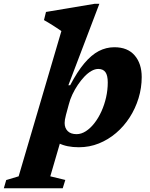

<svg xmlns="http://www.w3.org/2000/svg" viewBox="-136 -757 786 1004"><path d="M209 -156.5Q205 -141.5 203.5 -131.5Q202 -121.5 202 -114Q202 -87.5 218 -71.5Q234 -55.5 264.5 -55.5Q289 -55.5 312.8 -70.8Q336.5 -86 357.5 -112.8Q378.5 -139.5 394.2 -174.2Q410 -209 418.8 -248Q427.5 -287 427.5 -326Q427.5 -363 415.2 -379.8Q403 -396.5 378 -396.5Q360.5 -396.5 341.8 -385.8Q323 -375 305 -356Q287 -337 271 -313.2Q255 -289.5 242.5 -263Q230 -236.5 223.5 -210ZM221.5 -311 231 -311.5Q268 -382 304.8 -425.8Q341.5 -469.5 380.2 -489.8Q419 -510 462 -510Q531.5 -510 568.2 -467.2Q605 -424.5 605 -354Q605 -297.5 588.5 -243.5Q572 -189.5 542 -143Q512 -96.5 471 -61.5Q430 -26.5 380.8 -6.8Q331.5 13 276.5 13Q213 13 171.2 -8.2Q129.5 -29.5 121.5 -71.5H196L127 165L205.5 184L192 227.5H-116L-103.5 184.5L-38.5 165L185 -594.5Q176 -601 160 -611.5Q144 -622 126.2 -633Q108.5 -644 94 -652L104.5 -694.5L358 -737H383.5Z"/></svg>

Font: Newsreader 9pt
Style: Bold Italic
Weight: 700
Italic angle: -17°
Designer: Hugues Gentile
Foundry: Production Type
Version: Version 1.003